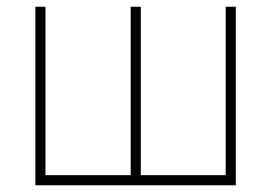

<svg xmlns="http://www.w3.org/2000/svg" viewBox="-20 -550 805 570"><path d="M85 0V-530H115V-30H368V-530H398V-30H650V-530H680V0Z"/></svg>

Font: Geist Thin
Style: Regular
Weight: 400
Designer: Basement.studio, Andrés Briganti, Mateo Zaragoza
Foundry: Basement.studio, Vercel, Andrés Briganti, Guido Ferreyra, Mateo Zaragoza
Version: Version 1.401